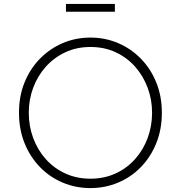

<svg xmlns="http://www.w3.org/2000/svg" viewBox="-20 -949 924 981"><path d="M442 12Q517 12 583.5 -16Q650 -44 700 -95.5Q750 -147 778.5 -217.5Q807 -288 807 -373Q807 -457 778.5 -527.5Q750 -598 699.5 -649.5Q649 -701 583 -729Q517 -757 442 -757Q367 -757 301 -729Q235 -701 184.5 -649.5Q134 -598 105.5 -528Q77 -458 77 -373Q77 -288 105.5 -217.5Q134 -147 184 -95.5Q234 -44 300.5 -16Q367 12 442 12ZM442 -36Q372 -36 314 -62.5Q256 -89 214 -136Q172 -183 149.5 -244Q127 -305 127 -373Q127 -440 149.5 -500.5Q172 -561 214 -608Q256 -655 314 -682Q372 -709 442 -709Q513 -709 571 -682Q629 -655 670.5 -608Q712 -561 734.5 -500.5Q757 -440 757 -373Q757 -305 734.5 -244Q712 -183 670 -136Q628 -89 570 -62.5Q512 -36 442 -36ZM317 -889H567V-929H317Z"/></svg>

Font: Plus Jakarta Sans ExtraLight
Style: Regular
Weight: 200
Designer: Gumpita Rahayu
Foundry: Tokotype
Version: Version 2.004; ttfautohint (v1.8.3)